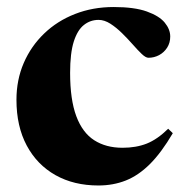

<svg xmlns="http://www.w3.org/2000/svg" viewBox="-20 -528 538 560"><path d="M311.5 -507.5Q372 -507.5 408.2 -494.5Q444.5 -481.5 460.5 -462Q476.5 -442.5 476.5 -421.5Q476.5 -403 467.5 -389Q458.5 -375 444 -367.2Q429.5 -359.5 413 -359.5Q405 -359.5 393.2 -370.8Q381.5 -382 367 -398.5Q352.5 -415 336 -431.2Q319.5 -447.5 302 -458.8Q284.5 -470 267.5 -470Q243.5 -470 224.8 -455.2Q206 -440.5 195.2 -406.8Q184.5 -373 184.5 -315.5Q184.5 -237.5 202.5 -189.2Q220.5 -141 254.8 -119Q289 -97 337.5 -97Q377 -97 408 -109.2Q439 -121.5 470.5 -152.5L484 -139.5Q450.5 -82.5 417 -49.2Q383.5 -16 346.8 -1.5Q310 13 267 13Q195.5 13 141.8 -17.2Q88 -47.5 58 -103.5Q28 -159.5 28 -237Q28 -295 49.2 -344.2Q70.5 -393.5 108.8 -430.2Q147 -467 198.8 -487.2Q250.5 -507.5 311.5 -507.5Z"/></svg>

Font: Newsreader 60pt
Style: Bold
Weight: 700
Designer: Hugues Gentile
Foundry: Production Type
Version: Version 1.003